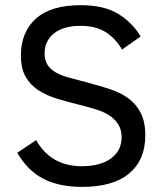

<svg xmlns="http://www.w3.org/2000/svg" viewBox="-20 -710 639 744"><path d="M543 -185.1Q543 -90.3 480.7 -38.1Q418.5 14.2 298.8 14.2Q207.5 14.2 146.5 -18.1Q85.4 -50.3 46.9 -118.2L120.1 -167Q177.2 -65.9 296.9 -65.9Q368.7 -65.9 409.9 -95.9Q451.2 -126 451.2 -178.2Q451.2 -208 438 -228.5Q424.8 -249 403.3 -262.9Q381.8 -276.9 354 -285.4Q326.2 -293.9 295.9 -301.8Q246.1 -314 203.1 -326.9Q160.2 -339.8 128.7 -360.4Q97.2 -380.9 79.1 -412.8Q61 -444.8 61 -495.1Q61 -585 118.9 -637.5Q176.8 -689.9 292 -689.9Q383.8 -689.9 438.5 -656Q493.2 -622.1 524.9 -568.8L453.1 -518.1Q426.8 -562 388.9 -585.9Q351.1 -609.9 292 -609.9Q226.1 -609.9 189.5 -580.8Q152.8 -551.8 152.8 -502.9Q152.8 -477.1 163.8 -459.5Q174.8 -441.9 195.3 -429.9Q215.8 -418 246.3 -409.4Q276.9 -400.9 315.9 -391.1Q361.8 -378.9 403.3 -365.5Q444.8 -352.1 475.8 -330.1Q506.8 -308.1 524.9 -273.4Q543 -238.8 543 -185.1Z"/></svg>

Font: Lorenzo Sans
Style: Regular
Weight: 400
Foundry: Intel Corporation
Version: Version 1.00; ttfautohint (v1.5)